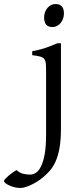

<svg xmlns="http://www.w3.org/2000/svg" viewBox="-127 -682 406 946"><path d="M173.3 -48.3Q173.3 7.8 166.3 47.1Q159.2 86.4 146.7 114Q134.3 141.6 117.2 160.6Q100.1 179.7 80.6 195.3Q67.4 205.6 52.7 214.6Q38.1 223.6 23.4 230.2Q8.8 236.8 -4.2 240.5Q-17.1 244.1 -26.4 244.1Q-41.5 244.1 -55.9 240.5Q-70.3 236.8 -81.8 231.4Q-93.3 226.1 -100.3 220.2Q-107.4 214.4 -107.4 210.4Q-107.4 206.1 -100.3 198.5Q-93.3 190.9 -83.5 182.6Q-73.7 174.3 -63.2 167Q-52.7 159.7 -45.4 156.2Q-29.8 169.9 -13.2 174.1Q3.4 178.2 22 178.2Q36.1 178.2 50 169.2Q64 160.2 75.2 137.7Q86.4 115.2 93.3 76.7Q100.1 38.1 100.1 -21V-327.1Q100.1 -352.1 98.9 -367.2Q97.7 -382.3 91.3 -390.9Q85 -399.4 71 -403.3Q57.1 -407.2 31.7 -410.2V-429.7Q52.2 -433.1 68.1 -437.5Q84 -441.9 98.4 -446.5Q112.8 -451.2 126.2 -456.8Q139.6 -462.4 155.3 -468.8H173.3ZM188 -615.7Q188 -602.1 183.6 -589.8Q179.2 -577.6 171.6 -568.6Q164.1 -559.6 153.8 -554.2Q143.6 -548.8 131.8 -548.8Q109.9 -548.8 100.1 -561Q90.3 -573.2 90.3 -595.7Q90.3 -609.4 94.7 -621.6Q99.1 -633.8 106.7 -642.8Q114.3 -651.9 124.5 -657Q134.8 -662.1 146.5 -662.1Q188 -662.1 188 -615.7Z"/></svg>

Font: Noto Serif Devanagari
Style: Bold
Weight: 700
Designer: Monotype Design Team
Foundry: Monotype Imaging Inc.
Version: Version 1.01